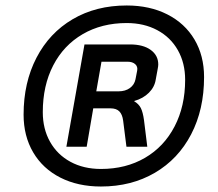

<svg xmlns="http://www.w3.org/2000/svg" viewBox="-20 -699 795 700"><path d="M66 -281Q66 -398 113 -488.5Q160 -579 245 -629Q330 -679 442 -679Q526 -679 590 -646.5Q654 -614 689 -555Q724 -496 724 -418Q724 -300 677 -209.5Q630 -119 544.5 -69Q459 -19 348 -19Q264 -19 200 -51.5Q136 -84 101 -143.5Q66 -203 66 -281ZM655 -408Q655 -469 628.5 -516Q602 -563 553.5 -589Q505 -615 442 -615Q351 -615 281.5 -574.5Q212 -534 174 -460.5Q136 -387 136 -290Q136 -229 162.5 -182Q189 -135 237 -109Q285 -83 348 -83Q439 -83 508.5 -123.5Q578 -164 616.5 -238Q655 -312 655 -408ZM288 -537H454Q502 -537 529.5 -517Q557 -497 557 -464Q557 -458 555 -448L548 -410Q544 -382 523 -361Q502 -340 470 -331L469 -330Q486 -320 493.5 -305Q501 -290 505 -261L517 -164H441L429 -259Q426 -282 415 -293Q404 -304 383 -304H320L296 -164H222ZM412 -366Q437 -366 453.5 -378Q470 -390 474 -410L480 -441Q483 -456 473 -465Q463 -474 445 -474H350L331 -366Z"/></svg>

Font: Bai Jamjuree Medium
Style: Italic
Weight: 500
Italic angle: -10°
Version: Version 1.000; ttfautohint (v1.6)